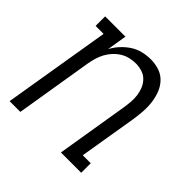

<svg xmlns="http://www.w3.org/2000/svg" viewBox="-142 -656 783 783"><g transform="rotate(45 250.0 -264.0)"><path d="M15 0 92 -465H46V-520H163L149 -434Q160 -455 176.5 -473Q193 -491 213 -504Q233 -517 256 -522.5Q279 -528 302 -528Q328 -528 351.5 -520Q375 -512 391.5 -494Q408 -476 416.5 -453Q425 -430 428 -405Q431 -380 429 -354Q427 -328 423 -302L382 -55H428V0H311L362 -311Q365 -330 366.5 -349Q368 -368 365.5 -386Q363 -404 356 -420.5Q349 -437 336.5 -449.5Q324 -462 306.5 -467.5Q289 -473 271 -473Q254 -473 236.5 -469Q219 -465 203.5 -455.5Q188 -446 175 -432Q162 -418 153.5 -402Q145 -386 140 -369Q135 -352 132 -335L77 0Z"/></g></svg>

Font: Iosevka Curly Slab Light
Style: Italic
Weight: 300
Italic angle: -9°
Monospace: yes
Designer: Belleve Invis
Foundry: Belleve Invis
Version: Version 22.1.2; ttfautohint (v1.8.4)